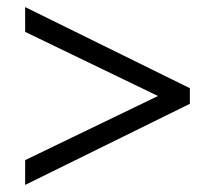

<svg xmlns="http://www.w3.org/2000/svg" viewBox="-20 -603 609 542"><path d="M51 -81V-151L426 -332L51 -513V-583L516 -354V-310Z"/></svg>

Font: Libra Serif Modern
Style: Bold
Weight: 700
Designer: Stefan Peev, Context Ltd
Foundry: Ascender Corporation
Version: Version 1.000